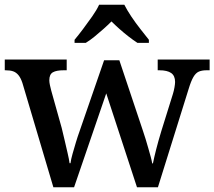

<svg xmlns="http://www.w3.org/2000/svg" viewBox="-20 -786 900 806"><path d="M74 -438Q67 -459 57.5 -470.5Q48 -482 35.5 -486.5Q23 -491 3 -491H0V-536H260V-491H247Q217 -491 202 -482.5Q187 -474 187 -449Q187 -441 189.5 -429Q192 -417 195 -406L239 -249Q245 -225 251.5 -196.5Q258 -168 264 -142.5Q270 -117 272 -101H276Q278 -117 284.5 -140Q291 -163 298.5 -188Q306 -213 314 -235L417 -533H481L580 -237Q586 -220 591.5 -201.5Q597 -183 602.5 -164Q608 -145 612.5 -128.5Q617 -112 619 -100H622Q627 -125 635.5 -158.5Q644 -192 657 -235L706 -392Q710 -405 712.5 -419.5Q715 -434 715 -442Q715 -468 698.5 -479.5Q682 -491 649 -491H642V-536H860V-491H847Q828 -491 815 -485.5Q802 -480 792 -463Q782 -446 772 -413L643 0H555L426 -394L291 0H204ZM293 -619Q309 -638 328.5 -664Q348 -690 367 -717Q386 -744 396 -766H502Q513 -744 531 -717Q549 -690 569.5 -664Q590 -638 605 -619V-606H557Q540 -617 520 -632.5Q500 -648 481.5 -664.5Q463 -681 448 -696Q433 -681 414.5 -664.5Q396 -648 377 -632.5Q358 -617 340 -606H293Z"/></svg>

Font: Noto Serif Hebrew Medium
Style: Regular
Weight: 500
Version: Version 2.003